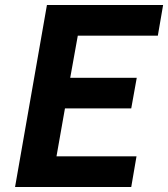

<svg xmlns="http://www.w3.org/2000/svg" viewBox="-20 -745 670 765"><path d="M608.9 -603H290L259.8 -435.1H524.9L502.9 -313H238.8L205.1 -122.1H523.9L502.9 0H40L167 -725.1H629.9Z"/></svg>

Font: Stilu SemiBold
Style: Italic
Weight: 600
Italic angle: -10°
Designer: Genilson Lima Santos
Foundry: Genilson Lima Santos
Version: Version 1.200;PS 001.200;hotconv 1.0.88;makeotf.lib2.5.64775